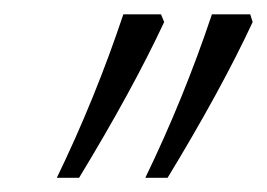

<svg xmlns="http://www.w3.org/2000/svg" viewBox="-20 -650 374 269"><path d="M205.6 -629.9 210 -619.1Q165.5 -523.9 90.8 -400.9H59.6Q113.3 -511.7 152.8 -629.9ZM330.6 -629.9 334 -619.1Q289.6 -523.9 214.8 -400.9H183.6Q237.3 -511.7 276.9 -629.9Z"/></svg>

Font: Open Sans Hebrew Condensed Light
Style: Italic
Weight: 300
Width: 3
Italic angle: -12°
Foundry: Ascender Corporation, Yanek Iontef
Version: Version 2.001;PS 002.001;hotconv 1.0.70;makeotf.lib2.5.58329